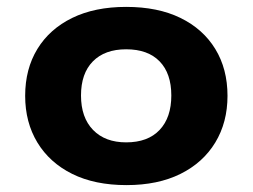

<svg xmlns="http://www.w3.org/2000/svg" viewBox="-20 -526 733 557"><path d="M347 11Q255 11 189.5 -21.5Q124 -54 88.5 -112.5Q53 -171 53 -248Q53 -326 88.5 -384Q124 -442 189.5 -474Q255 -506 346 -506Q438 -506 503.5 -474Q569 -442 604.5 -384Q640 -326 640 -248Q640 -171 604.5 -112.5Q569 -54 503.5 -21.5Q438 11 347 11ZM346 -113Q409 -113 443 -149Q477 -185 477 -249Q477 -313 443 -348Q409 -383 346 -383Q284 -383 249.5 -348Q215 -313 215 -249Q215 -185 250 -149Q285 -113 346 -113Z"/></svg>

Font: Nunito Sans 10pt SemiExpanded ExtraBold
Style: Regular
Weight: 800
Width: 6
Designer: Vernon Adams
Foundry: Vernon Adams
Version: Version 3.101;gftools[0.9.27]